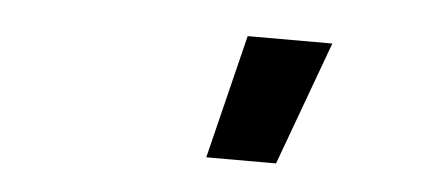

<svg xmlns="http://www.w3.org/2000/svg" viewBox="-28 -801 555 244"><g transform="rotate(5 250.0 -679.0)"><path d="M241 -600 280 -758H388L330 -600Z"/></g></svg>

Font: Iosevka Term Curly Extrabold
Style: Italic
Weight: 800
Italic angle: -9°
Designer: Belleve Invis
Foundry: Belleve Invis
Version: Version 32.3.0